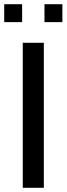

<svg xmlns="http://www.w3.org/2000/svg" viewBox="-28 -891 316 911"><path d="M80 0V-688H180V0ZM-8 -786V-871H77V-786ZM183 -786V-871H268V-786Z"/></svg>

Font: Saira SemiCondensed Medium
Style: Regular
Weight: 500
Width: 4
Designer: Hector Gatti with collaboration of the Omnibus-Type team
Foundry: Omnibus-Type
Version: Version 1.101